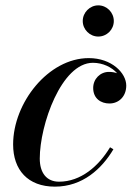

<svg xmlns="http://www.w3.org/2000/svg" viewBox="-20 -687 500 717"><path d="M289 -608.5C289 -576.5 315.5 -550.5 347 -550.5C379 -550.5 405 -576.5 405 -608.5C405 -640.5 379 -667 347 -667C315.5 -667 289 -640.5 289 -608.5ZM403.5 -129.5 391 -137C348.5 -66.5 282 -8.5 200.5 -8.5C154 -8.5 128.5 -41.5 128.5 -95C128.5 -220 209 -452.5 327 -452.5C364 -452.5 397.5 -436 417.5 -413.5C408 -417 397 -418.5 386.5 -418.5C354.5 -418.5 328 -392.5 328 -358.5C328 -318.5 357.5 -300.5 388.5 -300.5C424 -300.5 451.5 -327 451.5 -367.5C451.5 -414 397.5 -470 311.5 -470C160.5 -470 29 -303 29 -147.5C29 -52.5 84 10 185 10C288.5 10 360 -56.5 403.5 -129.5Z"/></svg>

Font: Bodoni* 16pt Medium
Style: Italic
Weight: 500
Italic angle: -13°
Version: Version 2.3